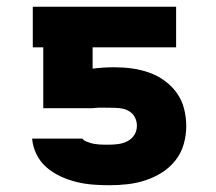

<svg xmlns="http://www.w3.org/2000/svg" viewBox="-20 -540 640 568"><path d="M303 8Q278 8 253.5 6Q229 4 205 -2Q181 -8 158.5 -18.5Q136 -29 117.5 -45Q99 -61 88 -83.5Q77 -106 75 -130H224Q227 -125 234 -122Q241 -119 247.5 -117Q254 -115 261 -114Q268 -113 275 -112.5Q282 -112 289 -112Q296 -112 303 -112Q317 -112 331 -114Q345 -116 357.5 -122.5Q370 -129 377.5 -141Q385 -153 385 -168Q385 -180 380 -191Q375 -202 365 -209Q355 -216 343 -218.5Q331 -221 319 -221Q302 -221 286 -221.5Q270 -222 254 -220H108V-400H77V-520H501V-400H254V-337Q270 -339 286 -340Q302 -341 319 -341Q345 -341 370.5 -337.5Q396 -334 420.5 -325.5Q445 -317 466.5 -301.5Q488 -286 503 -265Q518 -244 524.5 -218.5Q531 -193 531 -167Q531 -140 523.5 -113.5Q516 -87 499 -65.5Q482 -44 459 -29.5Q436 -15 410 -6.5Q384 2 357 5Q330 8 303 8Z"/></svg>

Font: Iosevka Heavy Extended
Style: Regular
Weight: 900
Width: 7
Monospace: yes
Designer: Belleve Invis
Foundry: Belleve Invis
Version: Version 32.5.0; ttfautohint (v1.8.4)